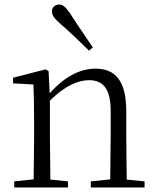

<svg xmlns="http://www.w3.org/2000/svg" viewBox="-20 -830 695 850"><path d="M391 -620C358 -669 323 -719 292 -768C271 -799 258 -810 241 -810C225 -810 210 -799 210 -779C210 -763 220 -748 249 -723C290 -688 332 -647 374 -606ZM467 0H620V-27L541 -35L539 -227V-338C539 -474 489 -526 403 -526C337 -526 269 -494 200 -417L195 -515L182 -523L38 -486V-461L128 -456C130 -406 131 -353 131 -285V-227L129 -36L43 -27V0H281V-27L203 -35L201 -227V-384C271 -455 331 -475 374 -475C434 -475 470 -440 470 -339V-227L468 -36L382 -27V0Z"/></svg>

Font: Noto Serif SC Light
Style: Regular
Weight: 300
Designer: Ryoko NISHIZUKA 西塚涼子 (kana & ideographs); Frank Grießhammer (Latin, Greek & Cyrillic); Wenlong ZHANG 张文龙 (bopomofo); San
Foundry: Adobe
Version: Version 2.001;hotconv 1.1.0;makeotfexe 2.6.0